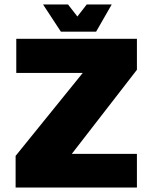

<svg xmlns="http://www.w3.org/2000/svg" viewBox="-20 -841 684 861"><path d="M50 0V-142L377 -546L430 -514H53V-667H594V-528L288 -133L217 -151H594V0ZM253 -699 173 -821H285L327 -767L369 -821H481L411 -699Z"/></svg>

Font: Maven Pro Black
Style: Regular
Weight: 900
Designer: Joe Prince
Foundry: Joe Prince
Version: Version 2.103